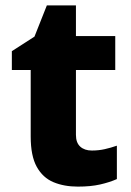

<svg xmlns="http://www.w3.org/2000/svg" viewBox="-20 -776 486 713"><path d="M321 -217Q346 -217 368.5 -222Q391 -227 414 -235V-111Q387 -99 352 -91Q317 -83 269 -83Q218 -83 178.5 -99.5Q139 -116 116.5 -156.5Q94 -197 94 -269V-516H24V-586L108 -640L154 -756H262V-642H408V-516H262V-275Q262 -246 278 -231.5Q294 -217 321 -217Z"/></svg>

Font: Noto Sans Telugu UI ExtraBold
Style: Regular
Weight: 800
Designer: Jelle Bosma - Monotype Design Team
Foundry: Monotype Imaging Inc.
Version: Version 2.005; ttfautohint (v1.8.4.7-5d5b)